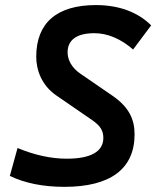

<svg xmlns="http://www.w3.org/2000/svg" viewBox="-20 -723 626 753"><path d="M232.4 9.8C413.1 9.8 507.8 -60.5 507.8 -196.3C507.8 -256.3 484.9 -303.7 420.9 -347.7L294.4 -434.6C261.2 -457.5 245.1 -488.3 245.1 -517.6C245.1 -566.9 281.7 -592.8 350.1 -592.8C401.9 -592.8 454.1 -570.8 502 -528.8L572.8 -623.5C520.5 -675.8 445.8 -703.1 356 -703.1C203.6 -703.1 122.1 -633.8 122.1 -500.5C122.1 -448.2 143.6 -388.2 200.2 -349.1L341.3 -252C372.6 -230.5 385.3 -211.4 385.3 -182.1C385.3 -128.4 335.9 -100.6 241.7 -100.6C181.2 -100.6 115.2 -114.7 48.8 -142.6L18.6 -33.2C76.2 -4.9 149.4 9.8 232.4 9.8Z"/></svg>

Font: Cascadia Mono PL SemiBold
Style: Italic
Weight: 600
Italic angle: -10°
Monospace: yes
Designer: Aaron Bell
Foundry: Saja Typeworks
Version: Version 2404.023